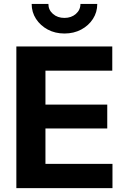

<svg xmlns="http://www.w3.org/2000/svg" viewBox="-20 -966 647 986"><path d="M64 0V-727.5H556.6V-603H213.4V-428.7H530.8V-306.2H213.4V-124.5H557.6V0ZM311 -793.9Q263.2 -793.9 225.3 -814.2Q187.5 -834.5 165 -868.9Q142.6 -903.3 142.6 -945.8H228.5Q228.5 -915 252 -894.5Q275.4 -874 311 -874Q346.2 -874 369.6 -894.5Q393.1 -915 393.1 -945.8H479.5Q479.5 -903.3 457.3 -868.9Q435.1 -834.5 397 -814.2Q358.9 -793.9 311 -793.9Z"/></svg>

Font: Inter 17pt
Style: Bold
Weight: 700
Version: Version 4.001;git-66647c0bb